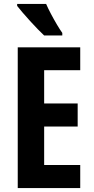

<svg xmlns="http://www.w3.org/2000/svg" viewBox="-20 -954 475 974"><path d="M387 0H70V-714H387V-598H204V-429H374V-312H204V-117H387ZM214 -934Q223 -913 238 -884.5Q253 -856 269 -829Q285 -802 296 -787V-774H204Q191 -786 172 -805.5Q153 -825 132.5 -847.5Q112 -870 94.5 -890.5Q77 -911 67 -924V-934Z"/></svg>

Font: Noto Sans Gujarati ExtraCondensed
Style: Bold
Weight: 700
Width: 2
Designer: Jelle Bosma - Monotype Design Team, Universal Thirst
Foundry: Monotype Imaging Inc.
Version: Version 2.106; ttfautohint (v1.8.4.7-5d5b)